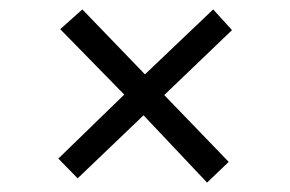

<svg xmlns="http://www.w3.org/2000/svg" viewBox="-20 -508 617 408"><path d="M145 -129 104 -171 244 -307 108 -446 155 -488 288 -350 433 -488 473 -444 329 -306 466 -164 420 -120 285 -263Z"/></svg>

Font: Literata
Style: Italic
Weight: 400
Italic angle: -2°
Designer: Latin by Veronika Burian and Jose Scaglione. Greek by Irene Vlachou. Cyrillic by Vera Evstafieva
Foundry: TypeTogether
Version: Version 3.103;gftools[0.9.29]